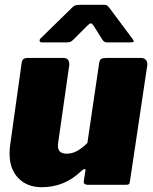

<svg xmlns="http://www.w3.org/2000/svg" viewBox="-20 -772 641 802"><path d="M154 10Q94 10 57 -27.5Q20 -65 20 -130Q20 -138 20.5 -147Q21 -156 22 -163L70 -506Q72 -521 78 -525.5Q84 -530 100 -530H246Q259 -530 265 -521Q271 -512 269 -498L223 -176Q222 -172 222 -168.5Q222 -165 222 -163Q222 -145 232 -137.5Q242 -130 258 -130Q284 -130 306.5 -144Q329 -158 345 -175L394 -507Q396 -522 402.5 -526Q409 -530 426 -530H569Q583 -530 590 -521Q597 -512 595 -498L523 -16Q522 -6 518.5 -3Q515 0 506 0H348Q340 0 334.5 -3Q329 -6 330 -16L337 -60Q338 -66 333.5 -66Q329 -66 321 -59Q284 -23 242.5 -6.5Q201 10 154 10ZM372 -663Q365 -674 360 -674.5Q355 -675 344 -664L286 -606Q279 -599 273.5 -597Q268 -595 258 -595H155Q146 -595 145.5 -601.5Q145 -608 151 -613L282 -741Q290 -749 298 -750.5Q306 -752 320 -752H415Q426 -752 431 -746Q436 -740 440 -735L534 -609Q541 -599 538 -597Q535 -595 524 -595H428Q419 -595 414.5 -598.5Q410 -602 406 -609Z"/></svg>

Font: Libre Franklin Thin Black
Style: Italic
Weight: 900
Italic angle: -8°
Version: Version 2.000